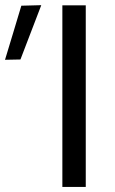

<svg xmlns="http://www.w3.org/2000/svg" viewBox="-101 -734 451 754"><path d="M143.9 0Q143.9 -59.5 143.9 -114.6Q143.9 -169.7 143.9 -235.5V-474.7Q143.9 -541.9 143.9 -597.6Q143.9 -653.3 143.9 -713H235.8Q235.8 -653.3 235.8 -597.6Q235.8 -541.9 235.8 -474.7V-235.5Q235.8 -169.7 235.8 -114.6Q235.8 -59.5 235.8 0ZM-81.3 -499.2Q-65.1 -552.5 -49 -605.9Q-32.9 -659.3 -17.2 -711.6L61.1 -713.7Q47.4 -677.7 33.6 -642Q19.8 -606.3 6.4 -571.1Q-7 -535.8 -20.7 -500.4Z"/></svg>

Font: Commissioner Thin
Style: Regular
Weight: 100
Designer: Kostas Bartsokas
Foundry: Kostas Bartsokas
Version: Version 1.001;gftools[0.9.23]